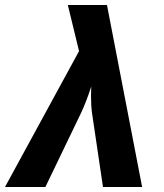

<svg xmlns="http://www.w3.org/2000/svg" viewBox="-39 -750 659 770"><path d="M-19 0 278 -545 233 -730H390L531 0H374L330 -297Q326 -326 326 -366L327 -403Q306 -339 286 -297L143 0Z"/></svg>

Font: JetBrains Mono Extra Bold
Style: Italic
Weight: 800
Italic angle: -9°
Monospace: yes
Designer: Philipp Nurullin, Konstantin Bulenkov
Foundry: JetBrains
Version: 2.002